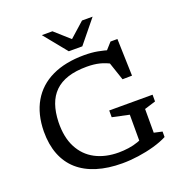

<svg xmlns="http://www.w3.org/2000/svg" viewBox="-159 -1054 1137 1201"><g transform="rotate(-20 409.0 -453.0)"><path d="M700.5 -103 755 -91V-54.5Q716.5 -34.5 665.2 -20Q614 -5.5 558.8 2.2Q503.5 10 451.5 10Q357.5 10 283.8 -12.8Q210 -35.5 159.2 -80.2Q108.5 -125 82.5 -191.5Q56.5 -258 57 -345Q58.5 -460.5 105.8 -541.8Q153 -623 242 -665.5Q331 -708 457 -708Q506.5 -708 546.5 -700.5Q586.5 -693 627.5 -680.5L594 -678.5L641.5 -731.5H687.5L695 -485L631.5 -484L580.5 -635L613 -592.5Q570 -616 532.5 -625.2Q495 -634.5 447.5 -634.5Q374.5 -634.5 321.8 -617.5Q269 -600.5 234.5 -566.8Q200 -533 182.8 -483.8Q165.5 -434.5 163.5 -369.5Q161 -268.5 196.8 -199.8Q232.5 -131 298.8 -96.2Q365 -61.5 453.5 -61.5Q485.5 -61.5 519.2 -66.2Q553 -71 583.5 -81.8Q614 -92.5 636.5 -109L598.5 -23.5V-260L486.5 -284V-329H775V-284L700.5 -261ZM432.5 -817.5H408.5L519 -916H589.5L465.5 -763.5H375.5L251.5 -916H322Z"/></g></svg>

Font: Newsreader 9pt
Style: Regular
Weight: 400
Designer: Hugues Gentile
Foundry: Production Type
Version: Version 1.003